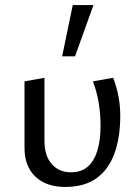

<svg xmlns="http://www.w3.org/2000/svg" viewBox="-20 -731 553 760"><path d="M238 9Q163 9 120 -32Q77 -73 77 -146V-409L156 -423V-173Q156 -115 184.5 -82Q213 -49 261 -49Q302 -49 327.5 -71.5Q353 -94 365.5 -135Q378 -176 378 -233Q378 -281 370.5 -325Q363 -369 348 -409L428 -423Q442 -386 449 -349Q456 -312 456 -272Q456 -187 433 -123.5Q410 -60 362 -25.5Q314 9 238 9ZM226 -508 268 -711H350L277 -508Z"/></svg>

Font: Ysabeau Office Medium
Style: Regular
Weight: 500
Designer: Christian Thalmann (Catharsis Fonts)
Version: Version 2.001;gftools[0.9.30]; featfreeze: tnum,lnum,ss02